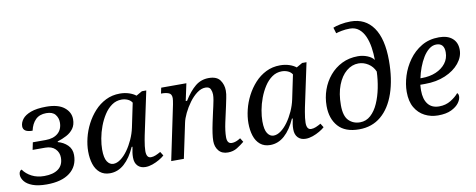

<svg xmlns="http://www.w3.org/2000/svg" viewBox="-66 -1075 3446 1390"><g transform="rotate(-10 1657.5 -380.0)"><path d="M183 10Q120 10 80 -5Q40 -20 21 -44Q2 -68 2 -93Q2 -108 8.5 -117.5Q15 -127 22 -127Q45 -94 84.5 -73.5Q124 -53 176 -53Q243 -53 280 -81Q317 -109 317 -164Q317 -202 291 -228Q265 -254 218 -254H125L136 -308H230Q288 -308 321 -336.5Q354 -365 354 -416Q354 -449 334 -474Q314 -499 268 -499Q218 -499 189 -470Q160 -441 149 -391Q80 -391 80 -435Q80 -462 99.5 -487.5Q119 -513 162.5 -529Q206 -545 276 -545Q363 -545 407.5 -509.5Q452 -474 452 -422Q452 -381 432.5 -354Q413 -327 381.5 -310.5Q350 -294 315 -283L314 -278Q356 -267 385 -238.5Q414 -210 414 -166Q414 -83 353.5 -36.5Q293 10 183 10Z M648 10Q604 10 575 -14Q546 -38 532.5 -79.5Q519 -121 519 -173Q519 -220 531.5 -271.5Q544 -323 569 -371.5Q594 -420 630 -459.5Q666 -499 713 -522.5Q760 -546 817 -546Q853 -546 883.5 -536Q914 -526 934 -510L978 -535H1010L942 -215Q940 -204 936 -183Q932 -162 929.5 -140Q927 -118 927 -104Q927 -53 960 -53Q977 -53 995 -60.5Q1013 -68 1032 -79L1050 -50Q1036 -37 1012 -23Q988 -9 961 0.5Q934 10 909 10Q873 10 852 -12Q831 -34 831 -73Q831 -93 833.5 -109.5Q836 -126 841 -151H835Q801 -74 754 -32Q707 10 648 10ZM684 -53Q710 -53 737.5 -73Q765 -93 789.5 -127Q814 -161 833 -203Q852 -245 861 -288L898 -465Q887 -483 866 -492Q845 -501 822 -501Q782 -501 750 -478.5Q718 -456 694 -419Q670 -382 653.5 -338Q637 -294 629 -249.5Q621 -205 621 -169Q621 -107 639 -80Q657 -53 684 -53Z M1515 10Q1471 10 1447.5 -18.5Q1424 -47 1424 -90Q1424 -136 1443 -225L1460 -303Q1463 -317 1468 -338Q1473 -359 1477 -382Q1481 -405 1481 -422Q1481 -442 1472.5 -461.5Q1464 -481 1435 -481Q1404 -481 1373 -458Q1342 -435 1315.5 -399Q1289 -363 1270.5 -324.5Q1252 -286 1246 -256L1192 0H1099L1183 -402Q1186 -416 1187.5 -429.5Q1189 -443 1189 -447Q1189 -477 1168.5 -485.5Q1148 -494 1119 -494H1111L1120 -536H1305L1278 -410H1288Q1329 -476 1371.5 -510.5Q1414 -545 1470 -545Q1529 -545 1553 -511.5Q1577 -478 1577 -434Q1577 -409 1570.5 -379.5Q1564 -350 1559 -324L1533 -206Q1527 -178 1523.5 -151Q1520 -124 1520 -101Q1520 -53 1555 -53Q1584 -53 1619 -76L1637 -47Q1613 -27 1583.5 -8.5Q1554 10 1515 10Z M1826 10Q1782 10 1753 -14Q1724 -38 1710.5 -79.5Q1697 -121 1697 -173Q1697 -220 1709.5 -271.5Q1722 -323 1747 -371.5Q1772 -420 1808 -459.5Q1844 -499 1891 -522.5Q1938 -546 1995 -546Q2031 -546 2061.5 -536Q2092 -526 2112 -510L2156 -535H2188L2120 -215Q2118 -204 2114 -183Q2110 -162 2107.5 -140Q2105 -118 2105 -104Q2105 -53 2138 -53Q2155 -53 2173 -60.5Q2191 -68 2210 -79L2228 -50Q2214 -37 2190 -23Q2166 -9 2139 0.5Q2112 10 2087 10Q2051 10 2030 -12Q2009 -34 2009 -73Q2009 -93 2011.5 -109.5Q2014 -126 2019 -151H2013Q1979 -74 1932 -32Q1885 10 1826 10ZM1862 -53Q1888 -53 1915.5 -73Q1943 -93 1967.5 -127Q1992 -161 2011 -203Q2030 -245 2039 -288L2076 -465Q2065 -483 2044 -492Q2023 -501 2000 -501Q1960 -501 1928 -478.5Q1896 -456 1872 -419Q1848 -382 1831.5 -338Q1815 -294 1807 -249.5Q1799 -205 1799 -169Q1799 -107 1817 -80Q1835 -53 1862 -53Z M2480 10Q2377 10 2326.5 -47Q2276 -104 2276 -197Q2276 -259 2296 -315.5Q2316 -372 2353.5 -416.5Q2391 -461 2443.5 -487Q2496 -513 2561 -513Q2598 -513 2631 -499.5Q2664 -486 2678 -465Q2678 -512 2671 -557.5Q2664 -603 2648 -639.5Q2632 -676 2605 -698Q2578 -720 2539 -720Q2506 -720 2478.5 -714.5Q2451 -709 2436 -704L2423 -747Q2440 -755 2477 -762.5Q2514 -770 2553 -770Q2661 -770 2719.5 -686.5Q2778 -603 2778 -444Q2778 -307 2743 -204.5Q2708 -102 2641.5 -46Q2575 10 2480 10ZM2495 -39Q2540 -39 2573.5 -69.5Q2607 -100 2629 -150Q2651 -200 2663 -260Q2675 -320 2677 -380Q2661 -418 2627.5 -439.5Q2594 -461 2556 -461Q2508 -461 2467.5 -427.5Q2427 -394 2403 -332Q2379 -270 2379 -185Q2379 -105 2412 -72Q2445 -39 2495 -39Z M3060 10Q3007 10 2962.5 -13Q2918 -36 2891.5 -81.5Q2865 -127 2865 -197Q2865 -253 2884 -313.5Q2903 -374 2941 -427Q2979 -480 3034.5 -513Q3090 -546 3163 -546Q3226 -546 3261 -515.5Q3296 -485 3296 -431Q3296 -379 3258.5 -333Q3221 -287 3155.5 -259Q3090 -231 3006 -231H2971Q2970 -220 2969.5 -209.5Q2969 -199 2969 -189Q2969 -125 2997 -89Q3025 -53 3079 -53Q3127 -53 3164.5 -76Q3202 -99 3223 -125Q3233 -118 3233 -100Q3233 -78 3214.5 -52.5Q3196 -27 3158 -8.5Q3120 10 3060 10ZM2990 -277Q3049 -277 3094.5 -296.5Q3140 -316 3166.5 -350.5Q3193 -385 3193 -431Q3193 -498 3135 -498Q3107 -498 3082 -478.5Q3057 -459 3037 -426.5Q3017 -394 3002.5 -355Q2988 -316 2980 -277Z"/></g></svg>

Font: NotoSerif-Italic
Style: Regular
Weight: 400
Italic angle: -12°
Designer: Monotype Design Team
Foundry: Monotype Imaging Inc.
Version: Version 2.007; ttfautohint (v1.8) -l 8 -r 50 -G 200 -x 14 -D